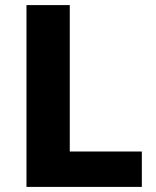

<svg xmlns="http://www.w3.org/2000/svg" viewBox="-20 -734 613 754"><path d="M84 0V-714H254V-139H537V0Z"/></svg>

Font: Noto Sans Gujarati ExtraBold
Style: Regular
Weight: 800
Designer: Jelle Bosma - Monotype Design Team, Universal Thirst
Foundry: Monotype Imaging Inc.
Version: Version 2.106; ttfautohint (v1.8.4.7-5d5b)